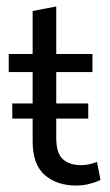

<svg xmlns="http://www.w3.org/2000/svg" viewBox="-20 -564 340 594"><path d="M18 -197V-244H81V-341H7V-397H81V-530L154 -544V-397H266V-341H154V-244H253V-197H136L154 -212V-138Q154 -89 175 -71Q196 -53 231 -53Q244 -53 257 -56Q270 -59 280 -63L291 -7Q276 0 256.5 5Q237 10 216 10Q156 10 118.5 -22.5Q81 -55 81 -127V-212L102 -197Z"/></svg>

Font: Rokkitt
Style: Regular
Weight: 400
Designer: Vernon Adams
Foundry: Vernon Adams
Version: Version 3.103